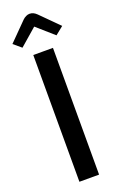

<svg xmlns="http://www.w3.org/2000/svg" viewBox="-188 -984 639 1030"><g transform="rotate(-20 131.0 -469.0)"><path d="M186.5 0Q186.5 -180.7 186.5 -723.6Q172.9 -723.6 130.9 -723.6Q117.2 -723.6 74.2 -723.6Q74.2 -543 74.2 0Q102.5 0 186.5 0ZM273.4 -817.4Q247.1 -842.8 170.9 -919.9Q162.1 -928.7 152.3 -933.6Q142.6 -938.5 130.9 -938.5Q120.1 -938.5 110.4 -933.6Q99.6 -928.7 90.8 -919.9Q56.6 -885.7 -10.7 -817.4Q0 -807.6 33.2 -780.3Q57.6 -800.8 130.9 -865.2Q155.3 -843.8 227.5 -780.3Q239.3 -789.1 273.4 -817.4Z"/></g></svg>

Font: DaxlinePro-Medium
Style: Medium
Weight: 400
Designer: Hans Reichel
Version: Version 7.502; 2006